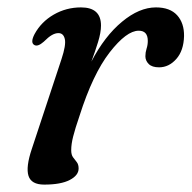

<svg xmlns="http://www.w3.org/2000/svg" viewBox="-20 -488 518 519"><path d="M73.5 -366Q61 -372 73.5 -396Q91.5 -429 125.2 -448.5Q159 -468 199 -468Q253 -468 253 -419Q253 -400 245 -374.2Q237 -348.5 227 -321.5Q263 -390.5 309.8 -429.2Q356.5 -468 401.5 -468Q439.5 -468 458.8 -446.8Q478 -425.5 477.5 -390.5Q476.5 -351 456.5 -328.5Q436.5 -306 410 -306Q391 -306 382 -315Q373 -324 373 -336Q373 -346.5 376.2 -356.5Q379.5 -366.5 379.5 -377.5Q379.5 -405 355 -405Q322 -405 276.5 -346.5Q231 -288 195 -175Q183 -140 177.8 -119.2Q172.5 -98.5 172.5 -82Q172.5 -69.5 177.5 -62.8Q182.5 -56 187.5 -49.8Q192.5 -43.5 192.5 -32.5Q192.5 -14 168.5 -1.5Q144.5 11 99.5 11Q64.5 11 57 -12.8Q49.5 -36.5 66 -85.5L146 -327.5Q159 -366.5 155.2 -382.5Q151.5 -398.5 138 -398.5Q129.5 -398.5 120.2 -393.2Q111 -388 98 -375Q82.5 -361.5 73.5 -366Z"/></svg>

Font: Fraunces 9pt
Style: Italic
Weight: 400
Italic angle: -16°
Version: Version 1.000;[b76b70a41]